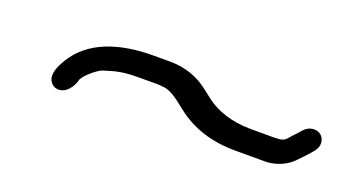

<svg xmlns="http://www.w3.org/2000/svg" viewBox="-29 -493 735 413"><g transform="rotate(20 338.5 -286.5)"><path d="M264.8 -300.5H303.2C307.2 -300.5 310.5 -300.2 313.3 -299.7L314.8 -299.5H316.2C322.9 -299.5 336.4 -294.9 353.2 -282.3L372.3 -267.4C408.9 -238.4 454.8 -223.5 508.2 -223.5H580.8L581.2 -223.5C604.7 -225.2 625.7 -234.4 641.6 -251.3C647.2 -257.3 653.1 -263.6 659.5 -270.2L659.8 -270.5L668.5 -280.7C681.3 -294.8 678 -311.7 668.6 -319.3C659.4 -326.8 642.4 -327.6 629.4 -313.3L621.2 -303.8C600 -283.1 606.7 -278.5 575 -278.5H524.1C479.9 -278.5 444.4 -291.8 421 -309.6L401.9 -324.5C376.8 -344.7 346.4 -355.5 311.9 -355.5H273.5C194.1 -355.5 130.2 -332.8 98.1 -280.1C86.3 -260.7 78.3 -241.5 87.4 -227.3C95.5 -214.6 111.3 -213.8 122.8 -222.3C131.3 -228.7 136.9 -237.8 139.9 -246.9L140.2 -248L140.4 -249C142.2 -260.4 170.4 -284.4 182.8 -288.1C209.7 -296 219.8 -300.5 264.8 -300.5Z"/></g></svg>

Font: MewTooHand
Style: BdWideIta
Weight: 400
Designer: Mew Too, Robert Jablonski
Version: Version 0.77